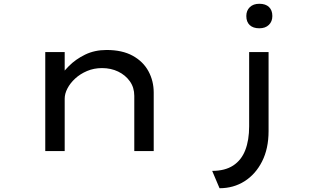

<svg xmlns="http://www.w3.org/2000/svg" viewBox="-20 -801 1654 1018"><path d="M220 0V-525H323V-377L285 -375Q308 -413 344.5 -450Q381 -487 431.5 -511.5Q482 -536 545 -536Q628 -536 683.5 -505.5Q739 -475 767 -423.5Q795 -372 795 -310V0H692V-293Q692 -337 668.5 -370Q645 -403 606.5 -421.5Q568 -440 521 -440Q478 -440 441.5 -424.5Q405 -409 378.5 -384.5Q352 -360 337.5 -332Q323 -304 323 -278V0H272Q246 0 233 0Q220 0 220 0ZM1144 197 1105 105Q1173 105 1216.5 76.5Q1260 48 1280.5 -5Q1301 -58 1301 -131V-525H1404V-106Q1404 -13 1369.5 55Q1335 123 1276.5 160Q1218 197 1144 197ZM1355 -651Q1322 -651 1304 -668Q1286 -685 1286 -716Q1286 -745 1304.5 -763Q1323 -781 1355 -781Q1388 -781 1406 -764Q1424 -747 1424 -716Q1424 -687 1405.5 -669Q1387 -651 1355 -651Z"/></svg>

Font: Lexend Zetta
Style: Regular
Weight: 400
Designer: Bonnie Shaver-Troup, Thomas Jockin
Foundry: Lexend
Version: Version 1.007